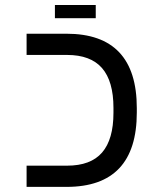

<svg xmlns="http://www.w3.org/2000/svg" viewBox="-20 -731 640 751"><path d="M515.1 -291Q515.1 0 240.2 0H84V-83H242.2Q335 -83 379.4 -134.5Q423.8 -186 423.8 -290V-309.1Q423.8 -413.1 379.2 -464.6Q334.5 -516.1 242.2 -516.1H84V-599.1H240.2Q515.1 -599.1 515.1 -308.1ZM194.8 -711.4H354.5V-659.7H194.8Z"/></svg>

Font: Cousine
Style: Regular
Weight: 400
Monospace: yes
Designer: Steve Matteson
Foundry: Ascender Corporation
Version: Version 1.20